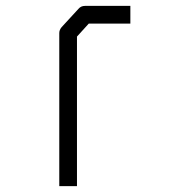

<svg xmlns="http://www.w3.org/2000/svg" viewBox="-20 -680 580 651"><path d="M422 -660V-600H281L241 -556V-49H181V-568Q181 -578.5 189 -588L246 -650Q254.5 -660 268 -660Z"/></svg>

Font: ibm3270
Style: Regular
Weight: 400
Monospace: yes
Version: Version 2.0.3